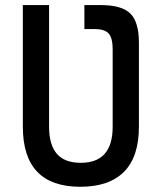

<svg xmlns="http://www.w3.org/2000/svg" viewBox="-20 -713 626 743"><path d="M306.6 -693.4H369.1Q451.2 -693.4 484.4 -660.6Q517.6 -627.9 517.6 -546.9V-222.7Q517.6 -106.4 460 -48.3Q402.3 9.8 291 9.8Q68.4 9.8 68.4 -222.7V-693.4H169.9V-222.7Q169.9 -153.3 199.7 -118.2Q229.5 -83 293 -83Q416 -83 416 -222.7V-522.5Q416 -565.9 400.4 -583.3Q384.8 -600.6 345.7 -600.6H306.6Z"/></svg>

Font: Cascadia Code NF
Style: Regular
Weight: 400
Monospace: yes
Designer: Aaron Bell
Foundry: Saja Typeworks
Version: Version 2404.023; ttfautohint (v1.8.4)